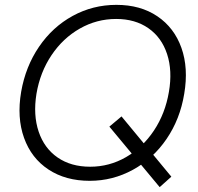

<svg xmlns="http://www.w3.org/2000/svg" viewBox="-20 -732 816 790"><path d="M67 -354Q85 -458 140.5 -539.5Q196 -621 279 -666.5Q362 -712 459 -712Q558 -712 627.5 -665Q697 -618 726.5 -535Q756 -452 738 -346Q721 -242 665.5 -160.5Q610 -79 527 -33.5Q444 12 349 12Q250 12 179.5 -34.5Q109 -81 79 -164.5Q49 -248 67 -354ZM430 -211 480 -253 685 -5 637 38ZM675 -354Q690 -441 667.5 -509.5Q645 -578 590.5 -616Q536 -654 458 -654Q378 -654 308.5 -614.5Q239 -575 192 -505Q145 -435 130 -346Q116 -259 139 -190.5Q162 -122 217 -84Q272 -46 351 -46Q430 -46 498.5 -85.5Q567 -125 613.5 -195Q660 -265 675 -354Z"/></svg>

Font: Oak Sans Light Italic
Style: Regular
Weight: 400
Italic angle: -9.5°
Foundry: Erik Kennedy, Walven
Version: Version 1.000;Glyphs 3.1.2 (3151)